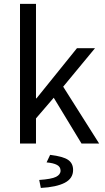

<svg xmlns="http://www.w3.org/2000/svg" viewBox="-20 -732 535 979"><path d="M82 0V-712.4H163.5V-230.7H166.3L372.3 -486.1H464.3L302.2 -290L485.6 0H395.7L254 -233.6L163.5 -128.3V0ZM188.2 226.3 180 185.6Q242.7 181.3 265.8 169.7Q288.8 158 288.8 138.2Q288.8 118.6 270.6 108.9Q252.4 99.1 217.5 96.1L235.6 57.6Q301.3 65.5 327 83Q352.7 100.5 352.7 134.7Q352.7 178 310.2 200Q267.6 222 188.2 226.3Z"/></svg>

Font: Source Sans Variable
Style: Regular
Weight: 200
Designer: Paul D. Hunt
Foundry: Adobe Systems Incorporated
Version: Version 3.006;hotconv 1.0.111;makeotfexe 2.5.65597